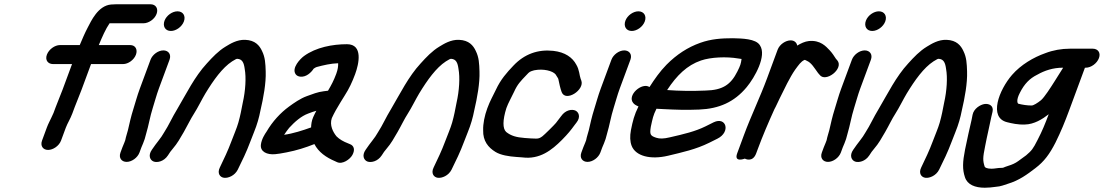

<svg xmlns="http://www.w3.org/2000/svg" viewBox="-20 -728 5169 899"><path d="M318.8 -197 329.6 -226C338.9 -251.2 351 -278.4 361.9 -308L406.3 -428H556.3C580.6 -428 607.5 -447.7 616.5 -472C625.1 -495 615.2 -517 589.2 -517H442.6C457.8 -553.8 474.9 -592.9 493.1 -619H651.9C674.9 -619 703.5 -637 713.2 -663C722.3 -687.8 709.6 -708 684.8 -708H523.8C516.3 -708 508.4 -707.6 500.1 -706.9C438.4 -701.5 406.4 -628.3 391.2 -600C377 -573 365.2 -545.3 353.4 -517H261.2C236.4 -517 208.7 -496.8 199.5 -472C189.9 -446 205.2 -428 228.3 -428H317.3L272.9 -308C262.9 -280.9 250.8 -253.7 240.6 -226L230.6 -199.1L221 -178.2C214.5 -163.9 206.1 -149.1 199.4 -131L176.9 -70C167.5 -44.7 181.7 -26 205.1 -26C228.6 -26 256.5 -44.7 265.9 -70L288.1 -130C295.9 -151.1 309.3 -171.1 318.8 -197Z M650.1 -57 657.5 -77C660 -83.8 659.5 -86.3 663.4 -98.5C677.2 -144.7 681.9 -180.8 695.5 -223.3C704.8 -252.4 712.6 -283 723.7 -313L773.7 -448C783.3 -474 768 -492 744.9 -492C720.6 -492 693.6 -472.3 684.7 -448L634.7 -313C621.8 -278.1 613.5 -246 604.5 -217.7C592.9 -181.3 586.5 -150.8 578.9 -118.1C576.4 -107.4 569.6 -88.5 566.4 -71.3L562.2 -60.1C558.8 -52.5 555.7 -45.2 553.1 -38L544.2 -14C534.5 12 549.9 30 572.9 30C597.2 30 624.2 10.3 633.2 -14L642.1 -38C644.2 -43.7 647.7 -50.5 650.1 -57ZM750.3 -631C741.1 -606 752.9 -583 780.1 -583C804.7 -583 831.9 -602.9 841 -627.5C850.6 -653.5 837.1 -675 811.1 -675C787.2 -675 759.6 -656 750.3 -631Z M766.4 -0.5C774.4 -13.5 780 -21.3 789.1 -31.8C810.3 -56.2 824.3 -81.8 840.6 -109.9C858.7 -141.3 871.7 -170 888.7 -196.3C905.4 -222.1 926.7 -265.6 941.6 -290.2C980.3 -353.8 1020.9 -410.5 1066.6 -440.5C1083.2 -450.4 1086.7 -452.9 1091.6 -452.6C1114.6 -450.9 1122 -434.3 1125.8 -405.3C1133.2 -365.2 1129.5 -303.6 1116.7 -247.1C1109.4 -210.3 1106 -189.1 1096 -153.8C1088.9 -128.5 1073.9 -94.4 1063 -65C1047.8 -23.8 1028 17.6 1009.4 56.1C996 83.2 1009.8 102.2 1029.2 104.5C1048.4 106.8 1079.3 94.6 1093.4 66.1C1113.2 26.1 1134.1 -16.5 1151.7 -64C1157 -78.3 1162.8 -93.2 1169.3 -109C1184 -144.8 1193.4 -178.9 1199.3 -209.9C1213.6 -271.3 1226 -338.3 1224.1 -393.4C1222.9 -430.1 1221.8 -459.2 1206.9 -489.2C1195.2 -514.8 1174.8 -539.7 1128.2 -541.5C1089.2 -543 1057 -522.3 1036.1 -509.7C1002.4 -489.4 974.9 -460.2 948.5 -431C891.4 -369.4 852.4 -289.1 810.2 -217.8C786 -178.5 770 -141 749.6 -109.9C749.2 -109.2 748.4 -108 747.9 -107.1C734.6 -82.2 712.6 -59.3 691.1 -26.8C672 0.4 683.1 22.7 700.1 28.6C716.2 34.1 747.2 28.7 766.4 -0.5Z M1201.5 -50C1198 -17.7 1230.2 -2.4 1268.6 -6.1C1279.8 -6.9 1298.6 -9.9 1321.6 -14.5C1368.5 -23.5 1410.3 -36.8 1452.1 -53.4C1471.3 -16 1506.2 8.9 1550 27.4L1558.2 31.2C1583.6 43.1 1619 18 1630.1 -2.5C1643.7 -27.5 1637 -45.9 1619 -52.9L1610.2 -56.6C1588 -65 1569.2 -75.8 1555.6 -89.6C1539.4 -109.4 1522.2 -141.7 1533.7 -175C1545.4 -200.5 1558.1 -222.7 1574.3 -248.9L1593.9 -280.6C1614.4 -312.4 1629.2 -343.9 1642.9 -381C1660.6 -428.9 1681 -521 1604.7 -521C1537.5 -521 1459.8 -506.7 1403.5 -465.7C1386.2 -453.1 1343.7 -409.3 1364.6 -380.1C1369.1 -373.9 1376.5 -370.4 1384.7 -369.2C1413.2 -365.2 1437.7 -389.1 1448.5 -406.3C1455 -410.7 1458 -412.7 1462.7 -414.2C1494.5 -422.7 1528.6 -430.8 1563.3 -431.9C1563.9 -418.5 1561.9 -402.6 1554.3 -382C1542.5 -350.3 1531.2 -329.2 1515.8 -303.2C1509.3 -302.4 1502.7 -301.6 1496.1 -300.8C1467.2 -297.4 1441.8 -286.9 1417.3 -278.1C1385.8 -266.8 1355.5 -245.2 1332.9 -228.7C1293 -199.5 1255.8 -159.3 1228 -111.5C1220.8 -101.2 1204.4 -76.6 1201.5 -50ZM1461.2 -209.3C1456.7 -201 1451.5 -191 1446.5 -179.6C1439 -162.3 1437.2 -146.3 1436.6 -131.4C1398.5 -117.5 1351.7 -102.5 1310.3 -96.8C1317.4 -107.2 1326.4 -120.6 1334 -129.4C1360.9 -158.7 1390.7 -184.3 1422.4 -196.1C1438.7 -202.2 1448.3 -206 1461.2 -209.3Z M1767.4 -0.5C1775.4 -13.5 1781 -21.3 1790.1 -31.8C1811.3 -56.2 1825.3 -81.8 1841.6 -109.9C1859.7 -141.3 1872.7 -170 1889.7 -196.3C1906.4 -222.1 1927.7 -265.6 1942.6 -290.2C1981.3 -353.8 2021.9 -410.5 2067.6 -440.5C2084.2 -450.4 2087.7 -452.9 2092.6 -452.6C2115.6 -450.9 2123 -434.3 2126.8 -405.3C2134.2 -365.2 2130.5 -303.6 2117.7 -247.1C2110.4 -210.3 2107 -189.1 2097 -153.8C2089.9 -128.5 2074.9 -94.4 2064 -65C2048.8 -23.8 2029 17.6 2010.4 56.1C1997 83.2 2010.8 102.2 2030.2 104.5C2049.4 106.8 2080.3 94.6 2094.4 66.1C2114.2 26.1 2135.1 -16.5 2152.7 -64C2158 -78.3 2163.8 -93.2 2170.3 -109C2185 -144.8 2194.4 -178.9 2200.3 -209.9C2214.6 -271.3 2227 -338.3 2225.1 -393.4C2223.9 -430.1 2222.8 -459.2 2207.9 -489.2C2196.2 -514.8 2175.8 -539.7 2129.2 -541.5C2090.2 -543 2058 -522.3 2037.1 -509.7C2003.4 -489.4 1975.9 -460.2 1949.5 -431C1892.4 -369.4 1853.4 -289.1 1811.2 -217.8C1787 -178.5 1771 -141 1750.6 -109.9C1750.2 -109.2 1749.4 -108 1748.9 -107.1C1735.6 -82.2 1713.6 -59.3 1692.1 -26.8C1673 0.4 1684.1 22.7 1701.1 28.6C1717.2 34.1 1748.2 28.7 1767.4 -0.5Z M2701.8 -351 2698.8 -359C2692.9 -374.4 2693.1 -400.8 2678.4 -425.2C2660.8 -458.6 2626 -483.8 2570.8 -489.9C2498.6 -497.8 2435.1 -474.9 2383.8 -420.5C2353.4 -388.6 2324.6 -356.6 2301.8 -307.5C2286.1 -274.3 2275.6 -258.6 2261.7 -221C2248.9 -186.4 2241.3 -148.2 2242.3 -118.3C2240.8 -67.8 2266.1 -37.4 2300 -16.6C2324.5 -1.6 2362.4 4.5 2397.7 6.9L2425.2 8.9C2507.2 19.9 2563.6 -25.2 2611.2 -72.9C2641 -103.3 2651.2 -116.3 2671.6 -144.1L2678.8 -153.4C2701.1 -181.3 2688.8 -204.3 2673.3 -210.7C2658.7 -216.8 2628.9 -214.9 2607.1 -183.7C2598.3 -172.3 2593.4 -165.9 2583.1 -152.3C2575.3 -142.6 2528.1 -96 2519.5 -89.7C2508.8 -81.9 2502.7 -79 2490.2 -79C2481.4 -79 2473.4 -79.3 2465.4 -79.9L2437 -81.9C2397.3 -84.9 2372.7 -92.1 2350.2 -110C2332.8 -125.9 2333.4 -165.4 2351 -221.7C2361.8 -250.6 2369.7 -261.1 2387.4 -298.8C2402.6 -332.9 2417.9 -348.5 2444.9 -376.6C2460.5 -393.4 2460.4 -392.6 2481.3 -398.9C2524.1 -407.5 2567.7 -396.3 2581.4 -379.7L2591.7 -363.3C2594 -359.7 2594.4 -358 2594.6 -356.3C2598 -338.5 2603.9 -312.6 2609.8 -297C2628.4 -248.3 2718.5 -307.1 2701.8 -351Z M2808.1 -57 2815.5 -77C2818 -83.8 2817.5 -86.3 2821.4 -98.5C2835.2 -144.7 2839.9 -180.8 2853.5 -223.3C2862.8 -252.4 2870.6 -283 2881.7 -313L2931.7 -448C2941.3 -474 2926 -492 2902.9 -492C2878.6 -492 2851.6 -472.3 2842.7 -448L2792.7 -313C2779.8 -278.1 2771.5 -246 2762.5 -217.7C2750.9 -181.3 2744.5 -150.8 2736.9 -118.1C2734.4 -107.4 2727.6 -88.5 2724.4 -71.3L2720.2 -60.1C2716.8 -52.5 2713.7 -45.2 2711.1 -38L2702.2 -14C2692.5 12 2707.9 30 2730.9 30C2755.2 30 2782.2 10.3 2791.2 -14L2800.1 -38C2802.2 -43.7 2805.7 -50.5 2808.1 -57ZM2908.3 -631C2899.1 -606 2910.9 -583 2938.1 -583C2962.7 -583 2989.9 -602.9 2999 -627.5C3008.6 -653.5 2995.1 -675 2969.1 -675C2945.2 -675 2917.6 -656 2908.3 -631Z M3103.7 -306.4C3148.6 -375.1 3197.2 -422.5 3262.1 -444.7C3308.3 -460.6 3381.9 -463.6 3436.5 -454.2C3444.7 -453.2 3447.9 -452.8 3452.2 -451.9C3448.8 -428.1 3446.9 -422.1 3432.6 -393.2C3401.3 -330.6 3363 -305.9 3283.5 -304C3220.7 -301.2 3161.1 -302.1 3103.7 -306.4ZM3053.7 -218.8C3062.1 -218.1 3076.2 -217.4 3088.3 -217C3142.7 -214.2 3193.1 -212.4 3253.6 -215C3346.7 -218.8 3417.8 -249.9 3475.8 -319.5C3513.7 -364.9 3571.2 -467 3538.3 -515.7C3519.2 -547.5 3452.3 -547.8 3411.4 -549C3357.7 -549 3309.3 -545.5 3259.1 -527.6C3200.3 -506.7 3148.3 -472.9 3100.9 -425.1C3069.8 -393.4 3045 -357.8 3021.1 -320.5C2985.4 -344 2915 -281.8 2944.9 -245.8C2950.4 -239.1 2957 -234.8 2969.5 -229.7C2949.4 -189 2942.8 -161.6 2934.2 -118.6C2928.9 -90 2929.7 -65.4 2937.7 -44.8C2956.6 2.5 3024.6 20.9 3107.9 1.2C3175.8 -15.2 3237.9 -28.4 3301.1 -59.7L3339.2 -78.7C3402.5 -110.3 3380.4 -183.2 3321.8 -155.5L3283.5 -136.4C3234.5 -112.3 3182.7 -100.2 3117.2 -85.2C3087.8 -77.9 3067.6 -77.9 3052.8 -83C3024.1 -92.3 3021.7 -98.9 3027.3 -134.4C3035.9 -173.6 3037.7 -186.3 3053.7 -218.8Z M3463.5 -96 3431.7 -10C3415 35.2 3467.5 14.7 3467.5 14.7C3467.5 14.7 3503.9 35.4 3520.7 -10L3527.4 -28C3551.2 -92.5 3577 -152.4 3606.1 -216.9L3611.9 -227.9C3618.8 -240.7 3623.1 -252.8 3630.3 -266.5C3652.4 -311.3 3677.9 -365.6 3703.1 -401.7C3719.4 -423.6 3730.2 -440.2 3746.6 -447.2C3747.1 -447.3 3748.1 -447.4 3749.1 -447.6C3749.1 -447.6 3754.1 -444.9 3757.5 -443.5C3779.5 -434.2 3792.7 -410 3810.2 -386.4C3810.3 -386.2 3810.7 -385.8 3810.9 -385.5L3817.3 -378.2C3844.9 -339 3932.7 -406.6 3900.5 -445.4L3894.1 -452.7C3886.5 -464.7 3876 -480.9 3864.3 -493C3847.8 -510.2 3821.6 -541.1 3767.7 -535.9C3748.5 -534 3729.1 -524.6 3712.7 -514.5C3711.1 -527 3700.4 -539 3682.3 -539C3659.3 -539 3630.7 -521 3621 -495L3571.5 -361C3538.9 -272.8 3496.1 -184.2 3463.5 -96Z M3934.1 -57 3941.5 -77C3944 -83.8 3943.5 -86.3 3947.4 -98.5C3961.2 -144.7 3965.9 -180.8 3979.5 -223.3C3988.8 -252.4 3996.6 -283 4007.7 -313L4057.7 -448C4067.3 -474 4052 -492 4028.9 -492C4004.6 -492 3977.6 -472.3 3968.7 -448L3918.7 -313C3905.8 -278.1 3897.5 -246 3888.5 -217.7C3876.9 -181.3 3870.5 -150.8 3862.9 -118.1C3860.4 -107.4 3853.6 -88.5 3850.4 -71.3L3846.2 -60.1C3842.8 -52.5 3839.7 -45.2 3837.1 -38L3828.2 -14C3818.5 12 3833.9 30 3856.9 30C3881.2 30 3908.2 10.3 3917.2 -14L3926.1 -38C3928.2 -43.7 3931.7 -50.5 3934.1 -57ZM4034.3 -631C4025.1 -606 4036.9 -583 4064.1 -583C4088.7 -583 4115.9 -602.9 4125 -627.5C4134.6 -653.5 4121.1 -675 4095.1 -675C4071.2 -675 4043.6 -656 4034.3 -631Z M4050.4 -0.5C4058.4 -13.5 4064 -21.3 4073.1 -31.8C4094.3 -56.2 4108.3 -81.8 4124.6 -109.9C4142.7 -141.3 4155.7 -170 4172.7 -196.3C4189.4 -222.1 4210.7 -265.6 4225.6 -290.2C4264.3 -353.8 4304.9 -410.5 4350.6 -440.5C4367.2 -450.4 4370.7 -452.9 4375.6 -452.6C4398.6 -450.9 4406 -434.3 4409.8 -405.3C4417.2 -365.2 4413.5 -303.6 4400.7 -247.1C4393.4 -210.3 4390 -189.1 4380 -153.8C4372.9 -128.5 4357.9 -94.4 4347 -65C4331.8 -23.8 4312 17.6 4293.4 56.1C4280 83.2 4293.8 102.2 4313.2 104.5C4332.4 106.8 4363.3 94.6 4377.4 66.1C4397.2 26.1 4418.1 -16.5 4435.7 -64C4441 -78.3 4446.8 -93.2 4453.3 -109C4468 -144.8 4477.4 -178.9 4483.3 -209.9C4497.6 -271.3 4510 -338.3 4508.1 -393.4C4506.9 -430.1 4505.8 -459.2 4490.9 -489.2C4479.2 -514.8 4458.8 -539.7 4412.2 -541.5C4373.2 -543 4341 -522.3 4320.1 -509.7C4286.4 -489.4 4258.9 -460.2 4232.5 -431C4175.4 -369.4 4136.4 -289.1 4094.2 -217.8C4070 -178.5 4054 -141 4033.6 -109.9C4033.2 -109.2 4032.4 -108 4031.9 -107.1C4018.6 -82.2 3996.6 -59.3 3975.1 -26.8C3956 0.4 3967.1 22.7 3984.1 28.6C4000.2 34.1 4031.2 28.7 4050.4 -0.5Z M4958 -411C4946 -392.3 4933.3 -372 4918.5 -348.2C4899.1 -317.4 4870.5 -272.9 4854.5 -259C4837.5 -245.2 4818.8 -234 4810.5 -234C4789.5 -234 4767.5 -237.4 4748.3 -242.3C4744.3 -243.4 4736.9 -258.3 4755.3 -293.4C4776.5 -335.6 4801.3 -360.5 4835.7 -377.7C4836.2 -377.9 4837.1 -378.4 4837.7 -378.7C4870.6 -397.5 4910.7 -411 4956 -411ZM4623.1 62C4601.5 62 4591.7 56.4 4590.5 52.2C4581.3 23.2 4581.7 10.5 4592.6 -43.3C4602.7 -96.6 4612.4 -133.4 4621.9 -181.8L4627.3 -204.4C4634 -233.5 4610.4 -243.7 4590.3 -241C4570 -238.2 4539.5 -219.4 4533.9 -190.7L4529.5 -168.2C4518.4 -121.9 4510.4 -83 4498.7 -27.9C4487.1 30.7 4485.8 64.9 4498 101.3C4509.2 137.1 4545.9 151 4591.2 151C4609 151 4624 149.2 4641.2 146.9C4668 145.2 4683.1 137.1 4698.5 132.8C4752 116.9 4790.1 88.3 4828.3 59.1C4869.3 27.9 4894.5 -6.4 4922.3 -60.8C4948.1 -113.3 4965.5 -155.6 4986.4 -212L5060 -411H5064C5088.8 -411 5116.4 -431.2 5125.6 -456C5135.2 -482 5119.9 -500 5096.9 -500H4988.9C4950.8 -500 4911 -493.2 4874.3 -479C4819.2 -459.6 4760 -424.8 4718.6 -377.2C4658.1 -307.6 4607 -176.7 4696.2 -155.6C4717 -150.5 4745.4 -143.6 4779.2 -145C4821.6 -145.6 4861.6 -170.4 4890.4 -193.2C4874 -149.3 4859.9 -114.3 4838.1 -72.6C4816.5 -29.8 4810.7 -23.2 4784.6 -0.7L4747.6 26.3C4734.4 36 4719 43 4701 48.4C4673.9 56.9 4681.5 58 4668.5 58C4650.6 58 4638.1 62 4623.1 62Z"/></svg>

Font: Just Breathe
Style: BdObl7
Weight: 400
Foundry: Cannot Into Space Fonts
Version: Version 0.72